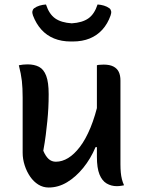

<svg xmlns="http://www.w3.org/2000/svg" viewBox="-20 -826 640 856"><path d="M103 -539Q133 -539 154 -528Q175 -517 186 -488Q197 -459 197 -406Q197 -374 195.5 -345Q194 -316 191 -286Q188 -256 184 -224Q180 -192 173 -154Q183 -130 196.5 -117.5Q210 -105 229 -105Q257 -105 284 -121.5Q311 -138 336.5 -171.5Q362 -205 383.5 -257Q405 -309 421 -381V-170H406Q384 -118 351 -77.5Q318 -37 279 -13.5Q240 10 197 10Q172 10 151 -3Q130 -16 114.5 -38.5Q99 -61 90 -89Q81 -117 81 -145Q81 -187 81 -228Q81 -269 81 -310Q81 -351 81 -391Q81 -434 77.5 -465Q74 -496 64 -535Q74 -537 83 -538Q92 -539 103 -539ZM442 -538Q469 -538 485.5 -529.5Q502 -521 509.5 -505.5Q517 -490 517 -467Q517 -401 517 -338Q517 -275 517 -214.5Q517 -154 517 -94Q517 -74 518.5 -57.5Q520 -41 523.5 -27Q527 -13 533 0Q528 1 522.5 2Q517 3 511.5 3.5Q506 4 501 4Q476 4 455.5 -8Q435 -20 423.5 -48.5Q412 -77 412 -127Q412 -197 412 -266.5Q412 -336 412 -404Q412 -472 412 -535Q418 -537 422.5 -537Q427 -537 431.5 -537.5Q436 -538 442 -538ZM300 -722Q347 -725 374 -744Q401 -763 415 -806Q430 -805 443.5 -801Q457 -797 468 -789Q474 -784 475.5 -776Q477 -768 473 -757Q460 -720 436.5 -694Q413 -668 380 -654.5Q347 -641 304 -641H296Q254 -641 221 -654.5Q188 -668 164.5 -694Q141 -720 127 -757Q123 -768 124.5 -776Q126 -784 132 -789Q143 -797 156.5 -801Q170 -805 185 -806Q199 -763 226 -744Q253 -725 300 -722Z"/></svg>

Font: Recursive Casual Medium
Style: Regular
Weight: 500
Version: Version 1.047